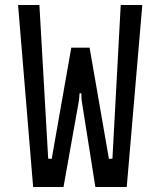

<svg xmlns="http://www.w3.org/2000/svg" viewBox="-20 -745 640 765"><path d="M52 -725H137L172 -113L186 -112L264 -555H337L414 -112L428 -113L461 -725H547L485 0H360L305 -347L304 -373H297L295 -347L233 0H112Z"/></svg>

Font: JuliaMono
Style: Regular
Weight: 400
Monospace: yes
Designer: cormullion
Foundry: corm
Version: Version 0.055; ttfautohint (v1.8.4)